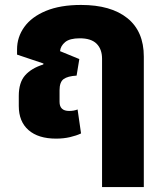

<svg xmlns="http://www.w3.org/2000/svg" viewBox="-20 -551 666 777"><path d="M207 10Q135 10 95.5 -24.5Q56 -59 56 -122V-163Q56 -217 81.5 -246Q107 -275 155 -290L156 -294L49 -330V-351Q49 -401 78.5 -442Q108 -483 166 -507Q224 -531 308 -531Q429 -531 495.5 -477.5Q562 -424 562 -322V206H393V-313Q393 -352 371 -374Q349 -396 303 -396Q262 -396 243.5 -380.5Q225 -365 223 -344L301 -312L290 -245Q254 -243 237.5 -231Q221 -219 221 -186V-139Q221 -102 260 -102Q279 -102 294 -108L308 -11Q289 -2 263 4Q237 10 207 10Z"/></svg>

Font: Noto Sans Thai UI ExtBd
Style: Regular
Weight: 800
Designer: Monotype Design Team
Foundry: Monotype Imaging Inc.
Version: Version 2.000